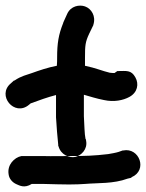

<svg xmlns="http://www.w3.org/2000/svg" viewBox="-25 -658 524 689"><path d="M6 -32C8 -16 20 -3 34 3C44 7 62 19 89 2H128C167 3 199 4 223 4C248 4 266 3 281 2C326 -2 382 2 433 -17L446 -20L447 -22C506 -47 475 -130 417 -118H415L401 -113C392 -110 375 -107 363 -105C312 -99 281 -98 223 -98C199 -98 167 -97 128 -98H52C26 -93 0 -66 6 -32ZM14 -359 25 -369H27C52 -386 71 -389 90 -396C115 -405 147 -416 179 -422C180 -434 180 -442 180 -452C180 -502 185 -534 202 -576V-577L216 -608C229 -637 260 -642 280 -635C303 -627 320 -600 310 -569V-568L295 -537C281 -507 280 -495 280 -450V-422C319 -414 343 -403 369 -397C375 -396 384 -396 386 -396L396 -403H398C428 -403 446 -408 461 -380C474 -357 469 -326 439 -310C417 -298 384 -291 348 -299C322 -304 297 -312 276 -318V-241C278 -209 278 -178 282 -159H283L284 -153C290 -122 266 -100 246 -95C223 -90 193 -103 185 -133L184 -134V-138C181 -167 178 -202 176 -237V-317C145 -309 115 -298 85 -287L79 -282C27 -238 -38 -316 14 -359Z"/></svg>

Font: Stray Cat
Style: ExBlk
Weight: 1000
Version: Version 1.0